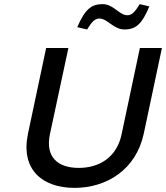

<svg xmlns="http://www.w3.org/2000/svg" viewBox="-20 -903 806 932"><path d="M204 -670 116 -255C79 -80 185 9 342 9C498 9 641 -80 678 -255L766 -670H659L570 -250C547 -141 464 -88 362 -88C260 -88 200 -141 222 -250L312 -670ZM355 -771 403 -760C428 -801 442 -813 463 -813C501 -813 531 -760 584 -760C642 -760 670 -789 705 -872L658 -883C633 -841 618 -829 598 -829C559 -829 531 -883 478 -883C423 -883 392 -857 355 -771Z"/></svg>

Font: LT Wave Text Medium Italic
Style: Regular
Weight: 500
Designer: Daniel Lyons
Version: Version 2.5 (Glyphs App)